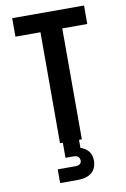

<svg xmlns="http://www.w3.org/2000/svg" viewBox="-102 -794 705 1074"><g transform="rotate(-10 250.0 -257.5)"><path d="M188 0V-630H46V-735H454V-630H312V0ZM150 220V142H250Q256 142 262 141Q268 140 273.5 137Q279 134 282 128.5Q285 123 285 116Q285 110 282.5 103.5Q280 97 275 93Q270 89 263.5 87.5Q257 86 250 86H204V0H296V46Q310 50 322 58Q334 66 342.5 77Q351 88 354.5 102Q358 116 358 130Q358 150 350 169Q342 188 326 199.5Q310 211 290 215.5Q270 220 250 220Z"/></g></svg>

Font: Iosevka SS04 Extrabold
Style: Regular
Weight: 800
Monospace: yes
Designer: Belleve Invis
Foundry: Belleve Invis
Version: Version 19.0.0; ttfautohint (v1.8.4)